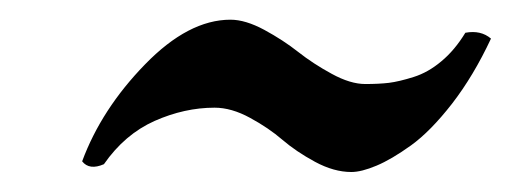

<svg xmlns="http://www.w3.org/2000/svg" viewBox="-20 -372 516 194"><path d="M63 -209Q82.5 -261.7 126.5 -306.9Q170.4 -352.1 212.9 -352.1Q228 -352.1 247.1 -341.8Q266.1 -331.5 281.2 -319.6Q296.4 -307.6 315.2 -297.4Q334 -287.1 349.1 -287.1Q362.8 -287.1 373 -288.3Q383.3 -289.6 397.9 -294.2Q412.6 -298.8 426 -310.1Q439.5 -321.3 450.2 -338.9Q465.8 -341.8 476.1 -333Q458.5 -295.4 436.8 -267.3Q415 -239.3 395.3 -225.1Q375.5 -210.9 360.4 -204.6Q345.2 -198.2 335 -198.2Q317.4 -198.2 298.3 -208.5Q279.3 -218.8 265.4 -230.7Q251.5 -242.7 232.7 -252.9Q213.9 -263.2 196.8 -263.2Q166.5 -263.2 136.2 -249.8Q106 -236.3 85 -206.1Q70.3 -199.7 63 -209Z"/></svg>

Font: Common Serif
Style: Bold Italic
Weight: 700
Italic angle: -12°
Designer: Philipp H. Poll, Khaled Hosny
Foundry: Stefan Peev, Context Ltd.
Version: Version 1.026